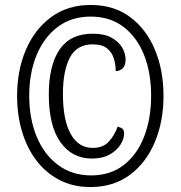

<svg xmlns="http://www.w3.org/2000/svg" viewBox="-20 -745 729 775"><path d="M345 10Q274 10 219 -19Q164 -48 126 -98.5Q88 -149 68.5 -215.5Q49 -282 49 -358Q49 -461 84.5 -544Q120 -627 186.5 -676Q253 -725 346 -725Q440 -725 505.5 -676Q571 -627 605.5 -544Q640 -461 640 -358Q640 -255 605 -171.5Q570 -88 504 -39Q438 10 345 10ZM348 -37Q425 -37 479 -78.5Q533 -120 561.5 -193Q590 -266 590 -358Q590 -451 561.5 -523Q533 -595 478.5 -636.5Q424 -678 346 -678Q268 -678 212.5 -636Q157 -594 127.5 -522Q98 -450 98 -359Q98 -266 128 -193.5Q158 -121 214.5 -79Q271 -37 348 -37ZM351 -105Q271 -105 224 -171Q177 -237 177 -364Q177 -481 220.5 -545Q264 -609 354 -609Q401 -609 430 -593Q459 -577 473 -553Q487 -529 487 -505Q487 -481 475.5 -469.5Q464 -458 447 -458Q447 -486 439 -510.5Q431 -535 411 -550.5Q391 -566 354 -566Q290 -566 262 -512.5Q234 -459 234 -366Q234 -260 265.5 -204Q297 -148 354 -148Q396 -148 419 -173Q442 -198 455 -234Q469 -230 475 -224.5Q481 -219 481 -205Q481 -185 466.5 -161.5Q452 -138 423 -121.5Q394 -105 351 -105Z"/></svg>

Font: Noto Serif Tamil ExtraCondensed
Style: Bold
Weight: 700
Width: 2
Designer: Indian Type Foundry, Tom Grace, and the Monotype Design Team
Foundry: Monotype Imaging Inc.
Version: Version 2.004; ttfautohint (v1.8.4.7-5d5b)